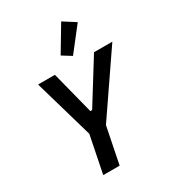

<svg xmlns="http://www.w3.org/2000/svg" viewBox="-228 -1088 1082 1207"><g transform="rotate(-30 313.5 -484.5)"><path d="M158 0 212 -269 88 -698H210L289 -389H302L494 -698H627L330 -264L277 0ZM368 -744 302 -785 412 -969 500 -913Z"/></g></svg>

Font: IBM Plex Sans Condensed SemiBold
Style: Italic
Weight: 600
Width: 3
Italic angle: -11°
Designer: Mike Abbink, Paul van der Laan, Pieter van Rosmalen
Foundry: Bold Monday
Version: Version 1.3